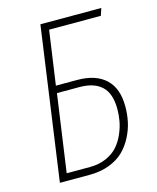

<svg xmlns="http://www.w3.org/2000/svg" viewBox="-105 -755 676 828"><g transform="rotate(-15 233.0 -341.0)"><path d="M246.1 -409.2Q328.1 -409.2 372.6 -367.9Q417 -326.7 417 -245.1Q417 -210 409.9 -176.8Q402.8 -143.6 386 -111.1Q369.1 -78.6 344.2 -54.2Q319.3 -29.8 280 -14.9Q240.7 0 191.9 0H59.1L154.8 -682.1H426.8L416 -649.9H185.1L150.9 -409.2ZM202.1 -32.2Q242.7 -32.2 274.7 -46.4Q306.6 -60.5 326.2 -82.5Q345.7 -104.5 358.4 -133.5Q371.1 -162.6 376 -189.5Q380.9 -216.3 380.9 -243.2Q380.9 -312.5 346.9 -344.7Q313 -377 247.1 -377H147L98.1 -32.2Z"/></g></svg>

Font: Fira Sans Compressed UltraLight
Style: Italic
Weight: 200
Width: 3
Italic angle: -8°
Designer: Carrois Corporate & Edenspiekermann AG
Foundry: Carrois Corporate GbR & Edenspiekermann AG
Version: Version 4.203;PS 004.203;hotconv 1.0.88;makeotf.lib2.5.64775